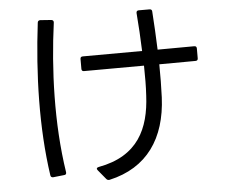

<svg xmlns="http://www.w3.org/2000/svg" viewBox="-56 -845 1111 950"><g transform="rotate(-5 500.0 -369.5)"><path d="M359 -517C359 -509 363 -505 371 -505L669 -506C670 -453 670 -402 667 -357C659 -195 600 -62 402 -26C392 -24 389 -18 396 -10L434 36C438 41 443 43 450 42C639 0 734 -139 743 -342C745 -394 746 -449 745 -506L925 -507C933 -507 937 -511 937 -519V-568C937 -576 933 -580 925 -580L743 -579C741 -643 737 -707 733 -769C733 -777 728 -781 721 -781H667C659 -781 655 -777 655 -769C660 -706 664 -642 666 -579L371 -578C363 -578 359 -574 359 -566ZM228 -1C236 -1 240 -6 239 -14C201 -260 212 -529 243 -757C244 -765 240 -770 232 -771L177 -775C169 -775 165 -771 164 -764C133 -511 125 -245 160 -6C161 2 166 5 173 5Z"/></g></svg>

Font: LINE Seed JP App_OTF Regular
Style: Regular
Weight: 400
Designer: LY Corporation & Fontrix & Fontworks
Version: Version 1.002